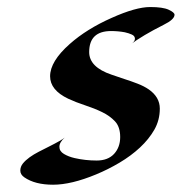

<svg xmlns="http://www.w3.org/2000/svg" viewBox="-20 -503 506 535"><path d="M160.2 -119.6Q145.5 -106.4 145.5 -94Q145.5 -81.5 158.2 -74Q170.9 -66.4 188 -62.5Q217.8 -55.7 249.3 -55.7Q280.8 -55.7 297.9 -74.2Q314.9 -92.8 314.9 -121.1Q314.9 -149.4 300.5 -164.8Q286.1 -180.2 264.4 -190.7Q242.7 -201.2 217.3 -209.5Q191.9 -217.8 169.9 -228Q119.6 -252 119.6 -290.5Q119.6 -332 174.3 -380.4Q221.7 -422.4 291 -453.1Q358.4 -483.4 398.4 -483.4Q434.1 -483.4 450.2 -475.8Q466.3 -468.3 466.3 -461.9Q466.3 -448.7 435.5 -433.6Q377.4 -404.3 343.3 -378.9Q356 -386.7 356 -394.8Q356 -402.8 347.4 -406.7Q338.9 -410.6 327.6 -413.1Q309.1 -416.5 289.6 -416.5Q228.5 -416.5 228.5 -357.9Q228.5 -315.9 291 -294.9Q308.6 -288.6 326.9 -282.7Q345.2 -276.9 363 -270Q380.9 -263.2 394.5 -253.9Q425.3 -232.4 425.3 -200.4Q425.3 -168.5 410.2 -141.8Q395 -115.2 370.1 -92Q345.2 -68.8 313.2 -49.8Q281.2 -30.8 248 -17.1Q178.7 11.7 127.9 11.7Q77.6 11.7 47.9 -8.8Q36.6 -16.6 36.6 -27.6Q36.6 -38.6 43.9 -47.6Q51.3 -56.6 62.5 -64.7Q73.7 -72.8 87.9 -80.1Q102.1 -87.4 115.7 -94.2Q152.8 -112.8 160.2 -119.6Z"/></svg>

Font: Fondamento
Style: Italic
Weight: 400
Italic angle: -12°
Version: Version 1.000